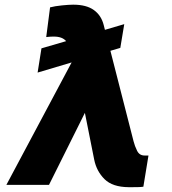

<svg xmlns="http://www.w3.org/2000/svg" viewBox="-20 -775 721 805"><path d="M501 -673.8 484.4 -574.2 442.9 -562 540 -182.6Q544.9 -163.1 554.7 -143.1Q564.5 -123 585.9 -123H602.5L581.1 7.8Q571.3 9.3 559.6 9.5Q547.9 9.8 533.7 9.8Q530.3 9.8 526.6 9.8Q522.9 9.8 519.5 9.8Q451.7 9.3 418.2 -23.9Q384.8 -57.1 375 -105.5L335.9 -301.8L185.5 0H6.8L280.3 -513.2L137.7 -470.7L153.8 -572.3L257.3 -602.5Q241.2 -621.6 206.1 -621.6Q199.7 -621.6 192.1 -621.3Q184.6 -621.1 173.8 -619.6L189.9 -744.1Q210.4 -749.5 239.7 -752.4Q269 -755.4 287.1 -755.4Q342.3 -755.4 373.5 -732.9Q404.8 -710.4 415 -669.4L419.9 -649.9Z"/></svg>

Font: Inter Extra Bold
Style: Italic
Weight: 800
Italic angle: -9.39999°
Designer: Rasmus Andersson
Foundry: rsms
Version: Version 4.000;git-3c8e0fc